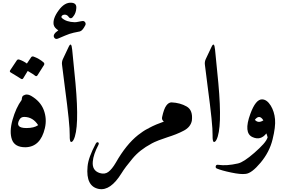

<svg xmlns="http://www.w3.org/2000/svg" viewBox="-20 -1034 2079 1399"><path d="M149 -337Q175 -354 206 -336Q275 -296 299 -232Q323 -168 307 -100Q275 37 165 39Q87 39 67 -17Q47 -74 71 -160Q96 -249 138 -306Q140 -332 149 -337ZM258 -122Q221 -180 160 -182Q133 -184 121 -161Q88 -101 173 -101Q228 -101 258 -122ZM207 -617Q213 -625 224 -622Q244 -615 263 -604Q282 -593 298 -579Q306 -571 301 -561L253 -485Q245 -474 235 -483Q231 -487 217.5 -495.5Q204 -504 182 -517L149 -463Q142 -453 131 -461Q126 -465 107.5 -476Q89 -487 58 -506Q47 -512 55 -523L103 -595Q109 -603 120 -600Q150 -590 176 -571Z M480 -692Q500 -735 506 -672L530 -428Q560 -100 516 -15Q506 3 497 0Q487 -3 488 -48Q489 -86 480 -173.5Q471 -261 453 -396L432 -562Q429 -583 438 -603ZM562 -805Q509 -795 486 -787Q463 -779 403 -753Q385 -745 375 -760Q361 -783 405 -813Q376 -831 371 -854Q363 -898 407 -958Q451 -1019 502 -1014Q539 -1011 536 -975Q535 -957 530.5 -944.5Q526 -932 521 -924Q509 -907 506 -905Q492 -895 481 -910Q470 -926 455 -927Q439 -928 431 -919Q424 -910 431 -903Q462 -874 524 -872Q535 -872 554 -876Q565 -878 572 -879.5Q579 -881 584 -881Q594 -881 601 -871Q606 -862 603 -853Q582 -810 562 -805Z M1083 13Q998 58 945 122Q892 185 865 229Q785 358 701 343Q604 325 618 179Q621 145 636 104Q651 63 677 14Q685 -1 694 3Q704 7 697 22Q660 92 656 144Q650 209 707 227Q743 238 769 219Q796 199 824 151Q899 19 986 -50Q1004 -64 1021 -75.5Q1038 -87 1052 -94Q1079 -108 1088 -108Q1110 -108 1110 -82Q1109 -62 1107 -44Q1105 -26 1102 -10Q1099 4 1083 13Z M1065 -101Q1091 -115 1118 -126.5Q1145 -138 1174 -148Q1157 -161 1161 -180Q1174 -241 1192 -265Q1209 -288 1230 -288Q1293 -285 1340 -258Q1387 -231 1378 -155Q1369 -109 1321 -83Q1293 -68 1262.5 -56Q1232 -44 1200 -34Q1169 -24 1137.5 -12Q1106 0 1076 16L1070 13Q1043 1 1043 -28Q1043 -59 1053 -78Z M1521 -692Q1541 -735 1547 -672L1571 -428Q1601 -100 1557 -15Q1547 3 1538 0Q1528 -3 1529 -48Q1530 -86 1521 -173.5Q1512 -261 1494 -396L1473 -562Q1470 -583 1479 -603Z M1804 -204Q1843 -311 1890 -310Q1925 -309 1953 -264Q1979 -221 1984 -165Q1989 -110 1966 -18Q1944 73 1879 151Q1814 229 1770 233Q1734 238 1664 223Q1630 216 1603.5 208.5Q1577 201 1560 194Q1549 189 1552 177Q1555 164 1571 167Q1631 176 1714 157Q1755 148 1834 79Q1874 44 1898.5 16.5Q1923 -11 1930 -33Q1929 -38 1926.5 -45.5Q1924 -53 1921 -62Q1879 -8 1820 -35Q1753 -65 1804 -204ZM1899 -157Q1870 -204 1837 -161Q1862 -133 1899 -157Z"/></svg>

Font: Amiri
Style: Bold
Weight: 700
Designer: Khaled Hosny
Version: Version 0.113